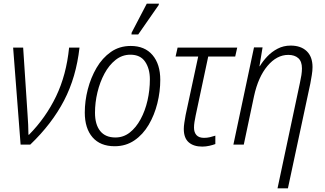

<svg xmlns="http://www.w3.org/2000/svg" viewBox="-20 -793 1780 1053"><path d="M93 0 52 -532H107L131 -167Q133 -142 134.5 -109.5Q136 -77 136 -54H139Q231 -147 287.5 -264.5Q344 -382 359 -532H416Q398 -370 331.5 -242Q265 -114 146 0Z M609 9Q530 9 487.5 -40Q445 -89 445 -176Q445 -239 461.5 -303Q478 -367 509.5 -421Q541 -475 588 -508Q635 -541 697 -541Q774 -541 816.5 -491Q859 -441 859 -355Q859 -291 843 -226.5Q827 -162 795.5 -108.5Q764 -55 717 -23Q670 9 609 9ZM613 -39Q657 -39 691.5 -66Q726 -93 751 -139Q776 -185 789 -242Q802 -299 802 -358Q802 -416 776 -454.5Q750 -493 695 -493Q650 -493 614 -464.5Q578 -436 553 -389.5Q528 -343 514.5 -287Q501 -231 501 -175Q501 -110 529.5 -74.5Q558 -39 613 -39ZM701 -604 702 -614 785 -773H852L850 -765L738 -604Z M1089 11Q1042 11 1015 -12.5Q988 -36 988 -86Q988 -100 991 -120Q994 -140 998 -162L1067 -483H943L954 -532H1281L1270 -483H1122L1053 -159Q1049 -140 1046.5 -123.5Q1044 -107 1044 -93Q1044 -67 1057.5 -52Q1071 -37 1099 -37Q1116 -37 1131 -40.5Q1146 -44 1161 -49V-3Q1148 2 1128.5 6.5Q1109 11 1089 11Z M1625 -339Q1630 -361 1633 -381Q1636 -401 1636 -418Q1636 -456 1616 -474Q1596 -492 1561 -492Q1498 -492 1447 -431.5Q1396 -371 1373 -265L1317 0H1260L1373 -533H1420L1403 -430H1405Q1421 -457 1445.5 -483Q1470 -509 1502.5 -526Q1535 -543 1574 -543Q1630 -543 1662 -512.5Q1694 -482 1694 -425Q1694 -405 1690 -381Q1686 -357 1682 -335L1559 240H1502Z"/></svg>

Font: Noto Sans SemiCondensed Light
Style: Italic
Weight: 300
Width: 4
Italic angle: -12°
Designer: Monotype Design Team
Foundry: Monotype Imaging Inc.
Version: Version 2.013; ttfautohint (v1.8.4.7-5d5b)